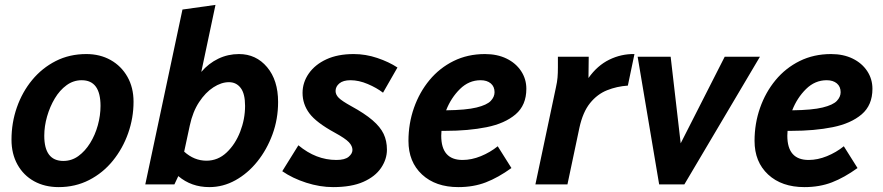

<svg xmlns="http://www.w3.org/2000/svg" viewBox="-20 -754 3611 785"><path d="M27 -183Q27 -252 49 -315Q71 -378 111.5 -427Q152 -476 208 -504.5Q264 -533 333 -533Q389 -533 432.5 -508.5Q476 -484 501 -440Q526 -396 526 -338Q526 -272 504 -209.5Q482 -147 441.5 -97Q401 -47 344.5 -18Q288 11 220 11Q163 11 119.5 -13Q76 -37 51.5 -81Q27 -125 27 -183ZM161 -199Q161 -96 239 -96Q273 -96 300.5 -116Q328 -136 348.5 -169Q369 -202 380 -242Q391 -282 391 -321Q391 -426 314 -426Q280 -426 252 -405.5Q224 -385 204 -351.5Q184 -318 172.5 -278Q161 -238 161 -199Z M574 0 726 -715 861 -734 803 -460Q833 -495 872.5 -514Q912 -533 957 -533Q1027 -533 1072 -479.5Q1117 -426 1117 -337Q1117 -267 1094 -204.5Q1071 -142 1032 -93.5Q993 -45 942.5 -17Q892 11 836 11Q762 11 709 -34L693 0ZM733 -134Q774 -97 824 -97Q871 -97 906.5 -130.5Q942 -164 962 -215.5Q982 -267 982 -321Q982 -371 964 -394.5Q946 -418 916 -418Q885 -418 852.5 -397Q820 -376 794 -336.5Q768 -297 756 -241Z M1134 -54 1200 -160Q1272 -100 1355 -100Q1390 -100 1405.5 -113Q1421 -126 1421 -141Q1421 -157 1406.5 -172.5Q1392 -188 1348 -212Q1273 -253 1245 -290.5Q1217 -328 1217 -374Q1217 -417 1242.5 -453.5Q1268 -490 1314.5 -511.5Q1361 -533 1426 -533Q1475 -533 1522.5 -517Q1570 -501 1605 -478L1546 -375Q1520 -395 1483.5 -410.5Q1447 -426 1413 -426Q1383 -426 1367.5 -413Q1352 -400 1352 -382Q1352 -367 1365 -354Q1378 -341 1416 -320Q1471 -290 1503 -262.5Q1535 -235 1548.5 -206.5Q1562 -178 1562 -142Q1562 -103 1538 -67.5Q1514 -32 1465.5 -10.5Q1417 11 1342 11Q1288 11 1232 -7Q1176 -25 1134 -54Z M1650 -178Q1650 -249 1672.5 -313Q1695 -377 1736 -426.5Q1777 -476 1834.5 -504.5Q1892 -533 1963 -533Q2013 -533 2051 -514.5Q2089 -496 2110.5 -463.5Q2132 -431 2132 -391Q2132 -324 2088 -286.5Q2044 -249 1969.5 -234Q1895 -219 1801 -219Q1794 -219 1785 -219Q1784 -209 1784 -199Q1784 -100 1871 -100Q1908 -100 1946 -115.5Q1984 -131 2015 -156L2071 -67Q2017 -28 1966.5 -8.5Q1916 11 1854 11Q1761 11 1705.5 -40.5Q1650 -92 1650 -178ZM1945 -426Q1897 -426 1860.5 -390Q1824 -354 1804 -303Q1886 -304 1928.5 -314.5Q1971 -325 1986.5 -341.5Q2002 -358 2002 -377Q2002 -400 1986.5 -413Q1971 -426 1945 -426Z M2169 0 2253 -397Q2258 -419 2259.5 -437Q2261 -455 2261 -478V-522H2387L2386 -435Q2422 -486 2471 -510Q2520 -534 2574 -533L2547 -404Q2502 -401 2462 -385Q2422 -369 2392.5 -332.5Q2363 -296 2349 -232L2300 0Z M2587 -522H2722L2763 -168L2943 -522H3087L2778 0H2675Z M3065 -178Q3065 -249 3087.5 -313Q3110 -377 3151 -426.5Q3192 -476 3249.5 -504.5Q3307 -533 3378 -533Q3428 -533 3466 -514.5Q3504 -496 3525.5 -463.5Q3547 -431 3547 -391Q3547 -324 3503 -286.5Q3459 -249 3384.5 -234Q3310 -219 3216 -219Q3209 -219 3200 -219Q3199 -209 3199 -199Q3199 -100 3286 -100Q3323 -100 3361 -115.5Q3399 -131 3430 -156L3486 -67Q3432 -28 3381.5 -8.5Q3331 11 3269 11Q3176 11 3120.5 -40.5Q3065 -92 3065 -178ZM3360 -426Q3312 -426 3275.5 -390Q3239 -354 3219 -303Q3301 -304 3343.5 -314.5Q3386 -325 3401.5 -341.5Q3417 -358 3417 -377Q3417 -400 3401.5 -413Q3386 -426 3360 -426Z"/></svg>

Font: Radio Canada SemiBold
Style: Italic
Weight: 600
Italic angle: -12°
Designer: Charles Daoud, Etienne Aubert Bonn, Alexandre Saumier Demers, Jacques Le Bailly
Foundry: Radio-Canada
Version: Version 2.104; ttfautohint (v1.8.4.7-5d5b);gftools[0.9.28.de